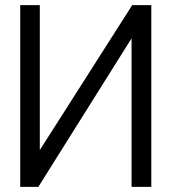

<svg xmlns="http://www.w3.org/2000/svg" viewBox="-20 -731 661 751"><path d="M571.8 0V-710.9H497.1L135.7 -144V-710.9H59.1V0H129.9L494.6 -581.1V0Z"/></svg>

Font: Tuffy
Style: Regular
Weight: 500
Designer: Thatcher Ulrich, Karoly Barta and Michael Everson
Version: Version 001.270